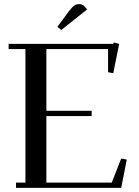

<svg xmlns="http://www.w3.org/2000/svg" viewBox="-20 -916 677 936"><path d="M22 -676.8V-702.1H532.2L534.2 -709L561 -702.1L532.2 -559.1L506.8 -564V-676.8H206.1V-376H426.8V-350.1H206.1V-25.9H524.9L570.8 -143.1L598.1 -138.2L570.8 0H58.1V-25.9H104V-676.8ZM259.8 -785.2 317.9 -863.8Q333 -882.8 342.5 -889.4Q352.1 -896 366.2 -896Q371.6 -896 377.2 -894.3Q382.8 -892.6 385.7 -890.6L388.2 -889.2L404.8 -870.1L278.8 -770Z"/></svg>

Font: Dehuti
Style: Bold
Weight: 700
Version: Version 1.2